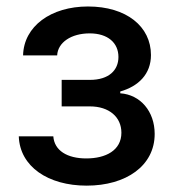

<svg xmlns="http://www.w3.org/2000/svg" viewBox="-20 -573 545 604"><path d="M147.7 -144.2H39.1C42.3 -49 131.4 11 252.5 11C376.8 11 466.6 -51.5 466.6 -151.6C466.6 -222.7 421.5 -275.2 358.3 -279.5V-285.2C415.5 -301.5 454.9 -339.8 454.9 -399.9C454.9 -489.3 378.2 -552.6 256.7 -552.6C140.3 -552.6 54.7 -490.4 52.6 -398.8H159.8C161.9 -439.6 204.2 -468 262.1 -468C319.2 -468 352.6 -438.2 352.6 -393.8C352.6 -352.3 322.8 -321.7 262.8 -321.7H174V-238.3H262.8C323.2 -238.3 361.9 -204.9 361.9 -155.5C361.9 -99.8 312.5 -74.6 251.4 -74.6C191.4 -74.6 150.9 -99.4 147.7 -144.2Z"/></svg>

Font: Margiela Sans Medium
Style: Regular
Weight: 500
Designer: Stefan Endress, Andreas Faust
Version: Version 1.100;FEAKit 1.0